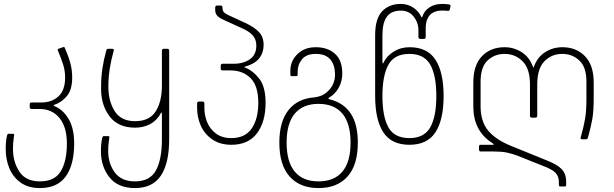

<svg xmlns="http://www.w3.org/2000/svg" viewBox="-20 -728 3121 976"><path d="M9 30Q9 -12 16 -40Q18 -48 23 -48H47Q52 -48 52 -43Q52 -39 49 -19.5Q46 0 46 30Q46 95 78.5 144.5Q111 194 183 194Q258 194 289 142.5Q320 91 320 2Q320 -82 282.5 -128Q245 -174 181 -174H141Q131 -174 131 -184V-197Q131 -207 141 -207H190Q243 -207 277 -238Q311 -269 311 -334Q311 -368 301.5 -398Q292 -428 274 -472Q271 -477 277 -480L300 -488L304 -489Q309 -489 310 -483Q327 -445 337 -409Q347 -373 347 -334Q347 -271 319.5 -239Q292 -207 256 -195Q253 -194 253 -192Q253 -190 256 -189Q299 -172 328 -124.5Q357 -77 357 2Q357 109 314.5 168.5Q272 228 183 228Q123 228 84 199.5Q45 171 27 126Q9 81 9 30Z M493 40Q493 0 500 -28Q502 -36 507 -36H531Q536 -36 536 -31Q536 -26 533 -7.5Q530 11 530 40Q530 103 563.5 148.5Q597 194 666 194Q742 194 772.5 138.5Q803 83 803 -20V-151Q803 -156 801 -155.5Q799 -155 796 -150Q776 -114 742 -96.5Q708 -79 667 -79Q581 -79 537.5 -136Q494 -193 494 -275V-293Q494 -377 520 -470Q522 -476 524 -478Q526 -480 531 -480H549Q561 -480 558 -470Q531 -374 531 -293V-285Q531 -214 563 -163Q595 -112 667 -112Q740 -112 771.5 -162Q803 -212 803 -293V-470Q803 -480 813 -480H830Q840 -480 840 -470V-20Q840 101 798 164.5Q756 228 666 228Q580 228 536.5 173.5Q493 119 493 40Z M982 -179V-202Q982 -212 992 -212H1009Q1019 -212 1019 -202V-178Q1019 -142 1033 -107Q1047 -72 1078 -49Q1109 -26 1156 -26Q1226 -26 1259.5 -75Q1293 -124 1293 -205Q1293 -292 1253.5 -331Q1214 -370 1152 -370H1112Q1102 -370 1102 -380V-394Q1102 -404 1112 -404H1169Q1218 -404 1250.5 -427Q1283 -450 1283 -496Q1283 -528 1264.5 -548.5Q1246 -569 1209 -585L1119 -626Q1094 -637 1084 -648.5Q1074 -660 1074 -677V-690Q1074 -700 1084 -700H1101Q1111 -700 1111 -690V-687Q1111 -676 1116.5 -668Q1122 -660 1139 -652L1228 -611Q1273 -590 1296.5 -565Q1320 -540 1320 -501Q1320 -416 1228 -390Q1218 -388 1225 -385Q1266 -369 1298 -328Q1330 -287 1330 -205Q1330 -108 1286 -50Q1242 8 1156 8Q1099 8 1059.5 -19Q1020 -46 1001 -88.5Q982 -131 982 -179Z M1400 -3Q1400 -110 1446.5 -168.5Q1493 -227 1578 -233Q1618 -238 1641 -259Q1683 -295 1683 -348Q1683 -398 1659 -426Q1635 -454 1585 -454Q1538 -454 1515.5 -427Q1493 -400 1493 -363V-348Q1493 -341 1486 -341H1463Q1456 -341 1456 -348V-369Q1456 -418 1492 -453Q1528 -488 1585 -488Q1646 -488 1683 -454.5Q1720 -421 1720 -355Q1720 -315 1702 -282.5Q1684 -250 1655 -233Q1649 -230 1649 -228Q1649 -226 1656 -223Q1726 -206 1762.5 -151.5Q1799 -97 1799 -3Q1799 111 1746.5 169.5Q1694 228 1599 228Q1505 228 1452.5 169.5Q1400 111 1400 -3ZM1599 194Q1679 194 1720.5 144.5Q1762 95 1762 -3Q1762 -101 1720.5 -150.5Q1679 -200 1599 -200Q1520 -200 1478.5 -150.5Q1437 -101 1437 -3Q1437 95 1478.5 144.5Q1520 194 1599 194Z M1887 -240V-550Q1887 -633 1922.5 -670.5Q1958 -708 2017 -708Q2054 -708 2082 -688.5Q2110 -669 2122 -641Q2123 -640 2124 -639.5Q2125 -639 2126 -641Q2136 -673 2163 -690.5Q2190 -708 2226 -708Q2249 -708 2265 -705Q2271 -703 2270 -697L2266 -678Q2265 -673 2258 -673L2240 -674Q2144 -680 2144 -583V-540Q2144 -530 2134 -530H2117Q2107 -530 2107 -540V-575Q2107 -613 2083 -643.5Q2059 -674 2018 -674Q1969 -674 1946.5 -643Q1924 -612 1924 -549V-420Q1924 -397 1930 -410Q1945 -443 1981 -465.5Q2017 -488 2062 -488Q2152 -488 2193.5 -424.5Q2235 -361 2235 -240Q2235 -119 2193.5 -55.5Q2152 8 2061 8Q1970 8 1928.5 -55.5Q1887 -119 1887 -240ZM2061 -26Q2136 -26 2167 -80.5Q2198 -135 2198 -240Q2198 -345 2167 -399.5Q2136 -454 2061 -454Q1985 -454 1954.5 -399Q1924 -344 1924 -240Q1924 -135 1954.5 -80.5Q1985 -26 2061 -26Z M2579 14 2756 86Q2811 107 2834.5 131Q2858 155 2858 195V212Q2858 217 2856 218.5Q2854 220 2849 220H2831Q2825 220 2823 218.5Q2821 217 2821 212V198Q2821 168 2803.5 150Q2786 132 2737 114L2612 64Q2583 53 2556.5 47.5Q2530 42 2489 42H2424Q2415 42 2415 32V17Q2415 12 2417 10Q2419 8 2424 8H2486Q2490 8 2490 6Q2490 4 2481 -2Q2386 -63 2386 -187V-308Q2386 -397 2430 -442.5Q2474 -488 2545 -488Q2592 -488 2631.5 -463Q2671 -438 2689 -389Q2691 -385 2692 -385Q2693 -385 2694 -389Q2712 -438 2751.5 -463Q2791 -488 2839 -488Q2909 -488 2953.5 -442.5Q2998 -397 2998 -308V-229Q2998 -163 2991 -123Q2984 -83 2969 -30Q2967 -24 2965 -22Q2963 -20 2959 -20H2939Q2929 -20 2932 -30Q2947 -83 2954 -123Q2961 -163 2961 -229V-313Q2961 -387 2925 -420.5Q2889 -454 2838 -454Q2784 -454 2747.5 -416.5Q2711 -379 2711 -300V-140Q2711 -130 2701 -130H2684Q2674 -130 2674 -140V-300Q2674 -379 2636.5 -416.5Q2599 -454 2545 -454Q2494 -454 2458.5 -420.5Q2423 -387 2423 -313V-188Q2423 -110 2462 -63.5Q2501 -17 2579 14Z"/></svg>

Font: Barlow GEO Extra Light
Style: Regular
Weight: 200
Designer: Jeremy Tribby
Foundry: Tribby Type
Version: Version 1.408